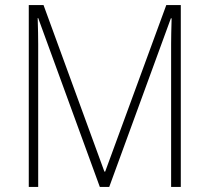

<svg xmlns="http://www.w3.org/2000/svg" viewBox="-20 -734 823 754"><path d="M372 0 130 -663H128Q129 -629 129.5 -605.5Q130 -582 130 -560V0H93V-714H151L390 -60H393L633 -714H690V0H652V-562Q652 -580 652.5 -604Q653 -628 654 -662H651L409 0Z"/></svg>

Font: Noto Sans Khmer UI SemiCondensed ExtraLight
Style: Regular
Weight: 200
Width: 4
Designer: Danh Hong and the Monotype Design Team
Foundry: Monotype Imaging Inc.
Version: Version 2.002; ttfautohint (v1.8.4.7-5d5b)